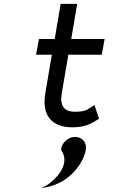

<svg xmlns="http://www.w3.org/2000/svg" viewBox="-20 -652 653 1000"><path d="M371 61C337 61 302 89 298 127L299 129V131C333 177 311 237 261 283C249 294 237 305 222 314L195 328L222 323C342 300 415 199 427 127C433 90 408 61 371 61ZM496 -33 472 -105 467 -102C434 -81 428 -70 370 -70C311 -70 291 -104 302 -168L336 -367H510L525 -449H351L382 -632H296L265 -449H183L168 -367H250L215 -160C198 -50 251 11 356 11C425 11 455 -8 492 -31Z"/></svg>

Font: Charger Monospace
Style: Regular
Weight: 400
Designer: Jasper
Foundry: Cannot Into Space Fonts
Version: Version 0.980